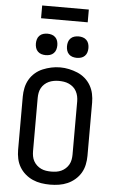

<svg xmlns="http://www.w3.org/2000/svg" viewBox="-70 -1177 740 1230"><g transform="rotate(5 300.0 -561.5)"><path d="M300 8Q271 8 242.5 3.5Q214 -1 188 -12.5Q162 -24 140 -43Q118 -62 103.5 -86.5Q89 -111 83 -139.5Q77 -168 77 -196V-539Q77 -567 83 -595.5Q89 -624 103.5 -649Q118 -674 140 -693Q162 -712 188.5 -723Q215 -734 243 -740Q271 -746 300 -746Q329 -746 357 -740Q385 -734 411.5 -723Q438 -712 460 -693Q482 -674 496.5 -649Q511 -624 517 -595.5Q523 -567 523 -539V-196Q523 -168 517 -139.5Q511 -111 496.5 -86.5Q482 -62 460 -43Q438 -24 412 -12.5Q386 -1 357.5 3.5Q329 8 300 8ZM300 -76Q317 -76 333.5 -78.5Q350 -81 365 -88Q380 -95 392.5 -106.5Q405 -118 413 -132.5Q421 -147 424 -163.5Q427 -180 427 -196V-539Q427 -555 423.5 -571.5Q420 -588 412 -603Q404 -618 391.5 -629Q379 -640 363.5 -647Q348 -654 331.5 -656.5Q315 -659 298 -659Q282 -659 265.5 -656Q249 -653 234 -646Q219 -639 207 -628Q195 -617 187 -602.5Q179 -588 176 -571.5Q173 -555 173 -539V-196Q173 -180 176 -163.5Q179 -147 187 -132.5Q195 -118 207.5 -106.5Q220 -95 235 -88Q250 -81 266.5 -78.5Q283 -76 300 -76ZM400 -816Q386 -816 372.5 -820Q359 -824 349 -834Q339 -844 335 -857.5Q331 -871 331 -885Q331 -899 335 -912.5Q339 -926 349 -936Q359 -946 372.5 -950Q386 -954 400 -954Q414 -954 427.5 -950Q441 -946 451 -936Q461 -926 465 -912.5Q469 -899 469 -885Q469 -871 465 -857.5Q461 -844 451 -834Q441 -824 427.5 -820Q414 -816 400 -816ZM200 -816Q186 -816 172.5 -820Q159 -824 149 -834Q139 -844 135 -857.5Q131 -871 131 -885Q131 -899 135 -912.5Q139 -926 149 -936Q159 -946 172.5 -950Q186 -954 200 -954Q214 -954 227.5 -950Q241 -946 251 -936Q261 -926 265 -912.5Q269 -899 269 -885Q269 -871 265 -857.5Q261 -844 251 -834Q241 -824 227.5 -820Q214 -816 200 -816ZM150 -1049V-1131H450V-1049Z"/></g></svg>

Font: Iosevka Custom Medium Extended
Style: Regular
Weight: 500
Width: 7
Monospace: yes
Designer: Belleve Invis
Foundry: Belleve Invis
Version: Version 11.2.4; ttfautohint (v1.8.4)